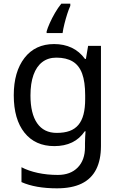

<svg xmlns="http://www.w3.org/2000/svg" viewBox="-20 -786 655 1046"><path d="M275 -546Q328 -546 370.5 -526Q413 -506 443 -465H448L460 -536H530V9Q530 85 504 136.5Q478 188 425 214Q372 240 290 240Q232 240 183.5 231.5Q135 223 97 206V125Q135 145 186 156Q237 167 295 167Q364 167 403.5 126.5Q443 86 443 16V-5Q443 -17 444 -39.5Q445 -62 446 -71H442Q414 -30 372.5 -10Q331 10 276 10Q172 10 113.5 -63Q55 -136 55 -267Q55 -395 113.5 -470.5Q172 -546 275 -546ZM287 -472Q242 -472 210.5 -448Q179 -424 162.5 -378Q146 -332 146 -266Q146 -167 182.5 -114.5Q219 -62 289 -62Q330 -62 359 -72.5Q388 -83 407 -105.5Q426 -128 435 -163Q444 -198 444 -246V-267Q444 -340 427.5 -385Q411 -430 376 -451Q341 -472 287 -472ZM363 -754Q355 -737 346.5 -710.5Q338 -684 331 -656Q324 -628 321 -606H234V-615Q239 -633 251 -660Q263 -687 279.5 -715.5Q296 -744 314 -766H363Z"/></svg>

Font: Noto Sans Tamil
Style: Regular
Weight: 400
Designer: Jelle Bosma - Monotype Design Team
Foundry: Monotype Imaging Inc.
Version: Version 2.003